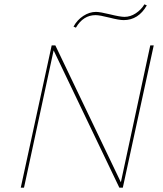

<svg xmlns="http://www.w3.org/2000/svg" viewBox="-20 -868 753 888"><path d="M422 -798Q365 -798 331 -740L320 -745Q337 -776 365.5 -794.5Q394 -813 424 -813Q443 -813 489.5 -801.5Q536 -790 556 -790Q583 -790 608 -806.5Q633 -823 648 -848L659 -843Q620 -775 552 -775Q531 -775 486 -786.5Q441 -798 422 -798ZM675 -658H691L548 0H532L228 -635L91 0H76L219 -658H236L539 -25Z"/></svg>

Font: EauTestInfant Thin
Style: Italic
Weight: 250
Italic angle: -12°
Designer: Christian Thalmann (Catharsis Fonts)
Version: Version 0.001;PS 000.001;hotconv 1.0.88;makeotf.lib2.5.64775